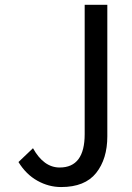

<svg xmlns="http://www.w3.org/2000/svg" viewBox="-20 -755 540 787"><path d="M419.9 -735.4V-196.3Q419.9 -103.5 374 -45.9Q328.1 11.7 230.5 11.7Q179.7 11.7 133.3 -14.2Q86.9 -40 55.7 -90.8L115.2 -147.5Q159.2 -68.4 224.6 -68.4Q327.1 -68.4 327.1 -205.1V-735.4Z"/></svg>

Font: Gen Shin Gothic Monospace Regular
Style: Regular
Weight: 400
Designer: [Source Han Sans]
Ryoko NISHIZUKA  (kana & ideographs); Paul D. Hunt (Latin, Greek & Cyrillic); Wenlong ZHANG  (bopomofo
Version: Version 1.002.20150607